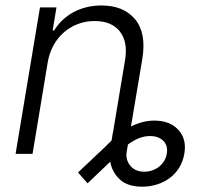

<svg xmlns="http://www.w3.org/2000/svg" viewBox="-20 -573 799 715"><path d="M38 0 128.9 -545.5H190.3L176.1 -459.9H181.8Q194.6 -480.8 212.5 -497.9Q230.5 -514.9 252.8 -527.2Q275.2 -539.4 301.7 -546Q328.1 -552.6 358 -552.6Q440 -552.6 483 -501.4Q525.9 -449.9 509.9 -353.3L467.7 -101.9Q511 -123.9 554.3 -123.9Q612.6 -123.9 643.8 -89.8Q675.8 -55.4 666.5 -1.1Q661.6 28.4 647.4 51.3Q633.2 74.2 612.2 89.8Q591.3 105.5 565 113.8Q538.7 122.2 509.9 122.2Q454.5 122.2 425.8 94.8Q396.7 67.1 390.6 29.1L306.1 109.7L270.6 69.2L371.8 -26.3Q383.9 -39.1 395.6 -50.1L400.2 -78.8H400.6L445.7 -349.4Q457 -416.2 426.5 -455.6Q396 -494.7 332.7 -494.7Q298.3 -494.7 268.8 -483.1Q239.3 -471.6 216.4 -451.2Q193.5 -430.8 178.4 -402.5Q163.4 -374.3 157.7 -340.9L101.2 0ZM466.6 45.8Q485.1 66.4 517.4 66.4Q532.7 66.4 546.7 61.6Q560.7 56.8 571.9 48.1Q583.1 39.4 590.9 27Q598.7 14.6 601.2 -1.1Q603.7 -15.6 600.3 -27.7Q596.9 -39.8 588.6 -48.3Q580.3 -56.8 567.5 -61.6Q554.7 -66.4 538.4 -66.4Q498.6 -66.4 456.3 -34.8L451.3 -4.6Q447.8 23.8 466.6 45.8Z"/></svg>

Font: Inter P Light
Style: Italic
Weight: 300
Italic angle: 9.39999°
Designer: Rasmus Andersson
Foundry: rsms
Version: Version 3.018;git-588b23468